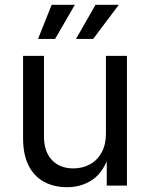

<svg xmlns="http://www.w3.org/2000/svg" viewBox="-20 -781 631 808"><path d="M262.2 6.8Q207 6.8 165.3 -15.9Q123.5 -38.6 100.3 -84.5Q77.1 -130.4 77.1 -199.2V-545.9H165V-206.5Q165 -143.6 198.2 -107.9Q231.4 -72.3 288.6 -72.3Q327.6 -72.3 358.6 -89.4Q389.6 -106.4 407.7 -139.4Q425.8 -172.4 425.8 -218.8V-545.9H514.2V0H429.2V-132.3H440.9Q415.5 -55.7 368.9 -24.4Q322.3 6.8 262.2 6.8ZM211.9 -617.2H140.1L197.3 -760.7H294.9ZM372.1 -617.2H299.8L381.8 -760.7H480Z"/></svg>

Font: Atlassian Sans
Style: Regular
Weight: 400
Designer: Rasmus Andersson
Foundry: Modifications by Atlassian Pty Ltd, manufactured by rsms
Version: Version 4.001;git-9221beed3